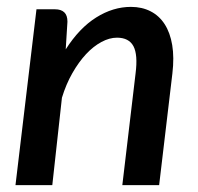

<svg xmlns="http://www.w3.org/2000/svg" viewBox="-20 -538 576 558"><path d="M171 -394.5Q210.5 -456.5 259.5 -487.2Q308.5 -518 360.5 -518Q392.5 -518 417.5 -505.2Q442.5 -492.5 458.5 -467.8Q474.5 -443 480.5 -407Q486.5 -371 481 -324.5L442.5 0H335.5L374 -324.5Q381 -379 367.8 -403.8Q354.5 -428.5 320 -428.5Q298 -428.5 274.8 -416Q251.5 -403.5 230.2 -380.8Q209 -358 190.5 -325.8Q172 -293.5 160 -254L132 0H25L86 -511H140Q157.5 -511 166.8 -502.2Q176 -493.5 176 -475Z"/></svg>

Font: Lato 2
Style: Italic
Weight: 600
Italic angle: -7°
Designer: Lukasz Dziedzic with Adam Twardoch and Botio Nikoltchev
Foundry: tyPoland Lukasz Dziedzic
Version: Version 2.015; 2015-08-06; http://www.latofonts.com/